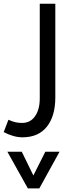

<svg xmlns="http://www.w3.org/2000/svg" viewBox="-60 -505 405 1042"><path d="M62 240.2Q14.2 240.2 -40 211.9L-14.2 145Q10.3 155.8 25.9 158.9Q41.5 162.1 60.1 162.1Q105 162.1 130.4 125.5Q155.8 88.9 155.8 28.8V-484.9H240.2V23.9Q240.2 125 194.3 182.6Q148.4 240.2 62 240.2ZM263.2 318.4 153.3 517.6H91.3L-20 318.4H58.1L121.1 447.3L186 318.4Z"/></svg>

Font: DroidArabicKufi
Style: Regular
Weight: 400
Designer: Pascal Zoghbi
Foundry: Ascender Corporation
Version: Version 1.00; ttfautohint (v1.4.1)